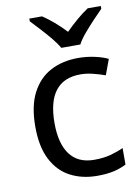

<svg xmlns="http://www.w3.org/2000/svg" viewBox="-87 -825 654 894"><g transform="rotate(-10 240.0 -378.0)"><path d="M300 10Q229 10 173.5 -19Q118 -48 86.5 -109Q55 -170 55 -265Q55 -364 88 -426Q121 -488 177.5 -517Q234 -546 306 -546Q347 -546 385 -537.5Q423 -529 447 -517L420 -444Q396 -453 364 -461Q332 -469 304 -469Q146 -469 146 -266Q146 -169 184.5 -117.5Q223 -66 299 -66Q343 -66 376.5 -75Q410 -84 438 -97V-19Q411 -5 378.5 2.5Q346 10 300 10ZM238 -606Q225 -629 203 -655.5Q181 -682 157 -708Q133 -734 115 -753V-766H175Q201 -749 229 -725Q257 -701 282 -674Q309 -701 337 -725Q365 -749 391 -766H453V-753Q434 -734 409.5 -708Q385 -682 362.5 -655.5Q340 -629 328 -606Z"/></g></svg>

Font: TSCustom
Style: Regular
Weight: 400
Designer: Monotype Design Team
Foundry: Monotype Imaging Inc.
Version: Version 2.004; ttfautohint (v1.8.3) -l 8 -r 50 -G 200 -x 14 